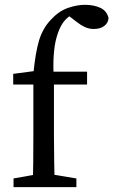

<svg xmlns="http://www.w3.org/2000/svg" viewBox="-20 -769 466 789"><path d="M172.5 -55.7 293.9 -35.7V0H35.6V-35.7L147.8 -55.7ZM159.5 -474.5H337.8V-421.6H159.5ZM117.1 -210V-421.6H34.3V-465.5L147.6 -480.5L117.1 -464.8Q125.1 -550.8 140.1 -601.5Q155.1 -652.3 189 -687.9Q221.4 -723 258.2 -736.1Q295.1 -749.2 329.6 -749.2Q364.9 -749.2 391.9 -737Q418.9 -724.8 426 -695.1Q425 -675.6 408.9 -662.7Q392.7 -649.9 365.3 -649.9Q345.9 -649.9 328.7 -657.9Q311.4 -665.9 293.2 -680.3L245.6 -717.2L330.4 -737.3L352.7 -707.3Q344.9 -712.4 333.9 -715.9Q323 -719.4 314 -719.4Q291.8 -719.4 268.5 -704.3Q245.2 -689.2 231.5 -663.8Q220.3 -643.5 211.9 -613.4Q203.5 -583.3 200.6 -539.4Q197.7 -495.5 201.7 -434.8V-210Q201.7 -158 202.7 -105.5Q203.7 -53 204.7 0H114.1Q116.1 -53 116.6 -105.5Q117.1 -158 117.1 -210Z"/></svg>

Font: Adobe Variable Font Prototype
Style: Regular
Weight: 389
Designer: Frank Grießhammer
Foundry: Adobe
Version: Version 1.004;hotconv 1.0.113;makeotfexe 2.5.65598